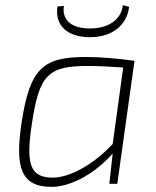

<svg xmlns="http://www.w3.org/2000/svg" viewBox="-20 -716 606 748"><path d="M330 -571C415 -571 474 -616 483 -689L459 -696C452 -639 402 -605 330 -605C261 -605 220 -636 229 -693L204 -691C192 -618 242 -571 330 -571ZM313 -494C148 -494 97 -449 65 -244C37 -64 61 12 181 12C251 12 345 -34 419 -118L406 0H437L504 -479C440 -488 374 -494 313 -494ZM419 -155C339 -70 249 -24 185 -24C93 -24 81 -83 105 -239C133 -423 167 -459 321 -459C362 -459 403 -457 460 -453Z"/></svg>

Font: Exo 2 Extra Light
Style: Italic
Weight: 250
Italic angle: -8°
Designer: Natanael Gama
Version: Version 1.001;PS 001.001;hotconv 1.0.88;makeotf.lib2.5.64775